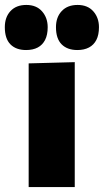

<svg xmlns="http://www.w3.org/2000/svg" viewBox="-64 -757 421 777"><path d="M52 0Q52 -53 52 -102.5Q52 -152 52 -214.5V-264.5Q52 -317 52 -357Q52 -397 52 -431.2Q52 -465.5 52 -500.5L238.5 -505.5Q238.5 -470 238.5 -435Q238.5 -400 238.5 -359Q238.5 -318 238.5 -264.5V-214.5Q238.5 -152 238.5 -102.5Q238.5 -53 238.5 0ZM249 -554.5Q208.5 -554.5 185.5 -577.5Q162.5 -600.5 162.5 -647Q162.5 -687.5 185.8 -712.2Q209 -737 250 -737Q291 -737 313.8 -711Q336.5 -685 336.5 -647Q336.5 -616 326 -595.5Q315.5 -575 296 -564.8Q276.5 -554.5 249 -554.5ZM41.5 -554.5Q1 -554.5 -21.8 -577.5Q-44.5 -600.5 -44.5 -647Q-44.5 -687.5 -21.5 -712.2Q1.5 -737 42.5 -737Q83.5 -737 106.2 -711Q129 -685 129 -647Q129 -616 118.5 -595.5Q108 -575 88.8 -564.8Q69.5 -554.5 41.5 -554.5Z"/></svg>

Font: Commissioner Thin ExtraBold
Style: Regular
Weight: 800
Version: Version 1.000